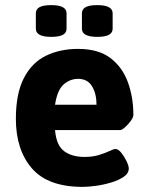

<svg xmlns="http://www.w3.org/2000/svg" viewBox="-20 -722 579 750"><path d="M285 -531Q364 -531 411 -495.5Q458 -460 479.5 -401Q501 -342 501 -273Q501 -264 491 -250Q481 -236 468.5 -225Q456 -214 450 -214H195Q200 -154 230.5 -131.5Q261 -109 310 -109Q342 -109 366.5 -116.5Q391 -124 407.5 -132Q424 -140 431 -140Q442 -140 454 -125Q466 -110 474.5 -92Q483 -74 483 -64Q483 -45 463.5 -31.5Q444 -18 414 -9Q384 0 354 4Q324 8 303 8Q167 8 104.5 -64.5Q42 -137 42 -258Q42 -356 73 -416.5Q104 -477 159 -504Q214 -531 285 -531ZM285 -414Q254 -414 229 -392.5Q204 -371 195 -313H357Q357 -356 339.5 -385Q322 -414 285 -414ZM360 -702Q420 -702 420 -670V-610Q420 -594 405.5 -586Q391 -578 360 -578Q300 -578 300 -610V-670Q300 -686 314.5 -694Q329 -702 360 -702ZM180 -702Q240 -702 240 -670V-610Q240 -594 225.5 -586Q211 -578 180 -578Q120 -578 120 -610V-670Q120 -686 134.5 -694Q149 -702 180 -702Z"/></svg>

Font: Asap VF Beta
Style: Regular
Weight: 400
Designer: Pablo Cosgaya
Foundry: Pablo Cosgaya
Version: Version 1.007